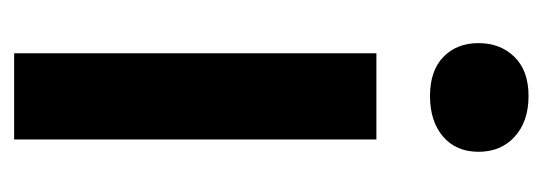

<svg xmlns="http://www.w3.org/2000/svg" viewBox="-262 -488 750 265"><g transform="rotate(90 112.5 -355.0)"><path d="M53 -500H172V0H53ZM39 -641Q39 -671 58 -690.5Q77 -710 112 -710Q147 -710 168 -691Q189 -672 189 -641Q189 -610 168 -592Q147 -574 112 -574Q77 -574 58 -592.5Q39 -611 39 -641Z"/></g></svg>

Font: PT Sans Narrow
Style: Bold
Weight: 700
Width: 3
Designer: A.Korolkova, O.Umpeleva, V.Yefimov
Foundry: ParaType Ltd
Version: Version 2.003W OFL